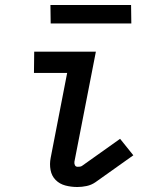

<svg xmlns="http://www.w3.org/2000/svg" viewBox="-20 -737 590 769"><path d="M290 12Q265 12 242 6Q219 0 203 -16Q187 -32 182.5 -56Q178 -80 183 -105L249 -445H116L117 -530H364L278 -89Q277 -82 280 -75.5Q283 -69 291 -69Q295 -69 300 -69.5Q305 -70 309 -73L461 -181L514 -115L362 -7Q346 4 327 8Q308 12 290 12ZM506 -643H183L182 -717H505Z"/></svg>

Font: Lode Dark Term
Style: Bold Italic
Weight: 700
Italic angle: -11°
Monospace: yes
Designer: Belleve Invis
Foundry: Belleve Invis
Version: Version 29.2.0